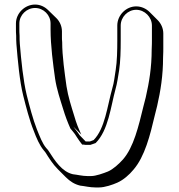

<svg xmlns="http://www.w3.org/2000/svg" viewBox="-20 -736 786 843"><path d="M50 -633V-607C50 -600 50 -590 51 -579C51 -568 51 -556 52 -543C58 -470 66 -380 82 -316C94 -268 110 -206 128 -162C140 -130 153 -99 172 -76C176 -71 179 -68 180 -66C195 -42 212 -15 234 7L269 42C287 60 307 73 332 79C352 81 374 87 399 87H415C440 87 475 75 495 66C522 54 548 31 566 9C616 -49 639 -142 660 -231L670 -271C685 -337 696 -404 696 -484C697 -503 697 -516 697 -523V-589C697 -612 687 -633 672 -648L637 -683C622 -698 601 -708 578 -708C533 -708 495 -669 495 -624V-558C495 -516 494 -466 488 -429C483 -399 481 -374 473 -348C451 -270 441 -171 391 -121C386 -119 381 -117 375 -115H356L330 -142L321 -155C316 -162 310 -170 302 -180L337 -145C325 -171 315 -195 306 -227C293 -269 279 -312 272 -357C264 -415 253 -489 253 -551C252 -560 252 -567 252 -572V-598C252 -620 243 -641 228 -656L192 -691C177 -706 157 -716 134 -716C89 -716 50 -678 50 -633ZM354 -100H377C385 -103 393 -105 400 -108C456 -164 466 -267 487 -344C495 -372 498 -398 503 -427C509 -466 510 -516 510 -558V-624C510 -661 541 -693 578 -693C615 -693 647 -661 647 -624V-558C647 -551 647 -538 646 -519C646 -440 635 -375 620 -309L610 -270C588 -180 567 -90 520 -36C502 -16 477 7 454 17C434 25 401 37 380 37H364C342 37 319 31 300 29C252 18 221 -30 193 -74C191 -78 187 -81 183 -86C166 -106 155 -136 142 -168C125 -211 109 -272 97 -320C82 -382 73 -471 67 -544C66 -556 66 -568 66 -579C65 -590 65 -600 65 -607V-633C65 -670 97 -701 134 -701C171 -701 202 -670 202 -633V-607C202 -535 213 -455 222 -390C229 -344 244 -300 257 -258C267 -225 277 -199 289 -172C297 -162 305 -153 309 -147L318 -133C325 -122 333 -111 341 -101H348C350 -101 352 -100 354 -100Z"/></svg>

Font: Blanket
Style: Poster
Weight: 900
Foundry: Cannot Into Space Fonts
Version: Version 0.9